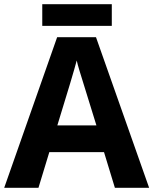

<svg xmlns="http://www.w3.org/2000/svg" viewBox="-20 -894 730 914"><path d="M181.2 -874H512.2V-771H181.2ZM526.9 0 475.1 -169.9H214.8L163.1 0H0L252 -716.8H437L689.9 0ZM439 -296.9Q367.2 -527.8 358.2 -558.1Q349.1 -588.4 345.2 -606Q329.1 -543.5 252.9 -296.9Z"/></svg>

Font: Zoram GWebM
Style: Bold
Weight: 700
Foundry: Ascender Corporation
Version: Version 1.000